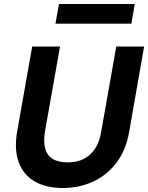

<svg xmlns="http://www.w3.org/2000/svg" viewBox="-20 -934 745 966"><path d="M296 12Q211 12 154 -21.5Q97 -55 74 -118Q51 -181 66 -271L142 -700H282L206 -271Q198 -222 207 -187.5Q216 -153 244.5 -135Q273 -117 320 -117Q366 -117 400.5 -134Q435 -151 458 -185.5Q481 -220 489 -271L565 -700H705L630 -271Q613 -175 563.5 -112Q514 -49 444.5 -18.5Q375 12 296 12ZM259 -815 277 -914H658L641 -815Z"/></svg>

Font: DM Sans ExtraBold
Style: Italic
Weight: 800
Italic angle: -10°
Designer: Colophon Foundry, Jonny Pinhorn
Foundry: Colophon Foundry
Version: Version 4.004;gftools[0.9.30]